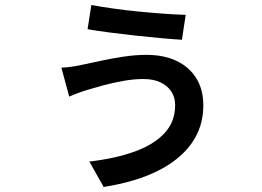

<svg xmlns="http://www.w3.org/2000/svg" viewBox="-20 -671 1040 763"><path d="M676 -253Q676 -285 660.5 -308Q645 -331 617 -344Q589 -357 550 -357Q512 -357 470 -349.5Q428 -342 391 -332Q354 -322 328 -314Q311 -309 289.5 -301Q268 -293 255 -287L224 -402Q244 -403 265.5 -406Q287 -409 304 -413Q333 -419 376.5 -428.5Q420 -438 468.5 -445.5Q517 -453 562 -453Q630 -453 680.5 -429.5Q731 -406 759.5 -361Q788 -316 788 -252Q788 -167 741.5 -101.5Q695 -36 607 8Q519 52 392 72L335 -29Q438 -41 514.5 -68.5Q591 -96 633.5 -141.5Q676 -187 676 -253ZM343 -651Q382 -644 431 -637Q480 -630 532 -625Q584 -620 632.5 -616.5Q681 -613 718 -612L703 -513Q668 -515 618.5 -519.5Q569 -524 514.5 -530Q460 -536 410.5 -542.5Q361 -549 328 -555Z"/></svg>

Font: Noto Sans SC Thin SemiBold
Style: Regular
Weight: 600
Version: Version 2.004-H2;hotconv 1.0.118;makeotfexe 2.5.65603